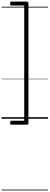

<svg xmlns="http://www.w3.org/2000/svg" viewBox="-20 -1500 627 2425"><path d="M108 50Q108 36 112.5 30.5Q117 25 125 25H286V-1430H125Q117 -1430 112.5 -1435.5Q108 -1441 108 -1455Q108 -1469 112.5 -1474.5Q117 -1480 125 -1480H312Q339 -1480 339 -1461V56Q339 75 312 75H125Q117 75 112.5 69.5Q108 64 108 50ZM0 895H587V905H0ZM0 -20H587V0H0ZM0 -505H587V-500H0ZM0 -1415H587V-1405H0Z"/></svg>

Font: Playwrite BE WAL Guides
Style: Regular
Weight: 400
Designer: Veronika Burian, José Scaglione
Foundry: TypeTogether
Version: Version 1.003